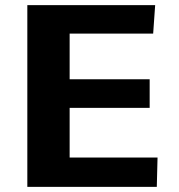

<svg xmlns="http://www.w3.org/2000/svg" viewBox="-20 -731 699 751"><path d="M86.9 0V-710.9H586.9L579.1 -599.6H252.4V-420.9H565.4V-309.1H252.4V-114.7H596.2L593.3 0Z"/></svg>

Font: Comme
Style: Bold
Weight: 700
Version: Version 1.000;gftools[0.9.27]